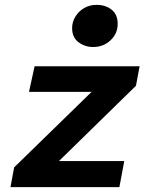

<svg xmlns="http://www.w3.org/2000/svg" viewBox="-20 -768 640 788"><path d="M23 0 38 -81 356 -391H99L122 -496H553L538 -416L222 -107H490L470 0ZM362 -575Q329 -575 302.5 -594.5Q276 -614 276 -653Q276 -678 289.5 -700Q303 -722 325.5 -735Q348 -748 376 -748Q414 -748 438.5 -728Q463 -708 463 -670Q463 -630 433.5 -602.5Q404 -575 362 -575Z"/></svg>

Font: Source Code Pro ExtraLight
Style: Bold Italic
Weight: 700
Italic angle: -11°
Monospace: yes
Version: Version 1.016;hotconv 1.0.116;makeotfexe 2.5.65601